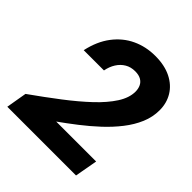

<svg xmlns="http://www.w3.org/2000/svg" viewBox="-195 -842 972 972"><g transform="rotate(45 291.0 -356.0)"><path d="M12 0 31 -111Q110 -167 180 -220.5Q250 -274 303 -324Q356 -374 386.5 -421.5Q417 -469 417 -513Q417 -533 409.5 -549.5Q402 -566 385.5 -575.5Q369 -585 343 -585Q312 -585 288.5 -571Q265 -557 249.5 -532.5Q234 -508 228 -476H83Q100 -554 140 -606.5Q180 -659 236.5 -685.5Q293 -712 360 -712Q427 -712 474 -688.5Q521 -665 545.5 -624.5Q570 -584 570 -533Q570 -484 550.5 -438Q531 -392 497 -348.5Q463 -305 420.5 -265.5Q378 -226 331.5 -190Q285 -154 240 -122H526L504 0Z"/></g></svg>

Font: DM Sans 24pt Black
Style: Italic
Weight: 900
Italic angle: -10°
Designer: Colophon Foundry, Jonny Pinhorn
Foundry: Colophon Foundry
Version: Version 4.004;gftools[0.9.30]